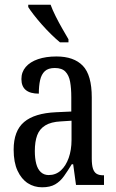

<svg xmlns="http://www.w3.org/2000/svg" viewBox="-20 -786 494 816"><path d="M159 10Q125 10 98 -7.5Q71 -25 54.5 -60.5Q38 -96 38 -150Q38 -230 82.5 -267.5Q127 -305 218 -309L283 -312V-373Q283 -411 278 -438.5Q273 -466 258 -481.5Q243 -497 213 -497Q185 -497 170.5 -483.5Q156 -470 150.5 -445.5Q145 -421 145 -388Q108 -388 89.5 -403.5Q71 -419 71 -450Q71 -480 89.5 -501.5Q108 -523 141.5 -534.5Q175 -546 220 -546Q294 -546 332 -506.5Q370 -467 370 -372V-113Q370 -85 375 -69.5Q380 -54 390.5 -47.5Q401 -41 419 -41H422V0H303L291 -88H285Q268 -60 252 -37.5Q236 -15 214.5 -2.5Q193 10 159 10ZM187 -42Q217 -42 238.5 -61.5Q260 -81 272 -115Q284 -149 284 -191V-273L238 -270Q197 -268 172.5 -253Q148 -238 138 -211Q128 -184 128 -144Q128 -113 134 -90Q140 -67 153.5 -54.5Q167 -42 187 -42ZM235 -606Q218 -620 198 -639.5Q178 -659 158.5 -681Q139 -703 123.5 -723Q108 -743 100 -756V-766H195Q203 -744 216.5 -717Q230 -690 245 -664Q260 -638 271 -619V-606Z"/></svg>

Font: Noto Serif ExtraCondensed
Style: Regular
Weight: 400
Width: 2
Designer: Monotype Design Team
Foundry: Monotype Imaging Inc.
Version: Version 2.013